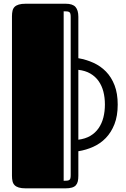

<svg xmlns="http://www.w3.org/2000/svg" viewBox="-20 -820 684 1041"><path d="M44.9 -731.9Q44.9 -748.5 47.9 -761.5Q50.8 -774.4 59.1 -782.7Q67.4 -791 82 -795.4Q96.7 -799.8 120.1 -799.8H335.4Q374 -799.8 389.4 -782.2Q404.8 -764.6 404.8 -729V-504.4Q447.8 -497.1 486.6 -479.5Q525.4 -461.9 554.7 -431.9Q584 -401.9 601.1 -357.7Q618.2 -313.5 618.2 -252.9Q618.2 -191.4 600.6 -146.7Q583 -102.1 553.7 -71.8Q524.4 -41.5 485.8 -24.2Q447.3 -6.8 404.8 0V132.8Q404.8 150.4 401.9 163.1Q398.9 175.8 391.4 184.3Q383.8 192.9 369.9 197Q356 201.2 334 201.2H120.1Q96.7 201.2 82 196.8Q67.4 192.4 59.1 183.8Q50.8 175.3 47.9 162.6Q44.9 149.9 44.9 132.8ZM548.8 -253.4Q548.8 -291 540.5 -323.2Q532.2 -355.5 514.6 -380.4Q497.1 -405.3 470 -421.1Q442.9 -437 404.8 -441.4V-62.5Q442.9 -67.4 470 -83.5Q497.1 -99.6 514.6 -125Q532.2 -150.4 540.5 -183.1Q548.8 -215.8 548.8 -253.4ZM363.3 -727.5Q363.3 -738.3 361.8 -744.6Q360.4 -751 356 -754.2Q351.6 -757.3 344.2 -758.1Q336.9 -758.8 325.2 -758.8V160.2Q336.9 160.2 344.2 159.4Q351.6 158.7 356 155.5Q360.4 152.3 361.8 146.2Q363.3 140.1 363.3 128.9Z"/></svg>

Font: Fascinate Inline
Style: Regular
Weight: 900
Designer: Astigmatic (AOETI)
Foundry: Astigmatic (AOETI)
Version: Version 1.000